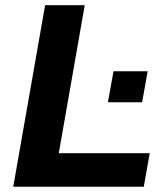

<svg xmlns="http://www.w3.org/2000/svg" viewBox="-20 -706 632 726"><path d="M30.1 0 150.6 -686.4H300.4L202.3 -126.7H546.1L523.7 0ZM388.1 -319.4 409.2 -436.5H538.4L517.4 -319.4Z"/></svg>

Font: Archivo Variable SemiBold
Style: Italic
Weight: 600
Italic angle: -10°
Designer: Hector Gatti
Foundry: Omnibus-Type
Version: Version 2.001